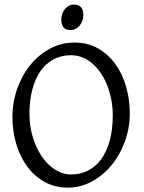

<svg xmlns="http://www.w3.org/2000/svg" viewBox="-20 -819 640 853"><path d="M481 -307.1Q481 -340.8 474.9 -373.8Q468.8 -406.7 457.5 -436.3Q446.3 -465.8 429.9 -491Q413.6 -516.1 393.1 -534.4Q372.6 -552.7 348.1 -563.2Q323.7 -573.7 295.9 -573.7Q252.4 -573.7 218 -555.4Q183.6 -537.1 159.9 -503.2Q136.2 -469.2 123.5 -420.9Q110.8 -372.6 110.8 -313Q110.8 -258.3 125.7 -209.5Q140.6 -160.6 165.8 -123.8Q190.9 -86.9 224.6 -65.4Q258.3 -43.9 295.9 -43.9Q336.4 -43.9 370.4 -60.8Q404.3 -77.6 429 -110.8Q453.6 -144 467.3 -193.4Q481 -242.7 481 -307.1ZM556.6 -315.9Q556.6 -249.5 534.7 -189.7Q512.7 -129.9 474.9 -84.5Q437 -39.1 387.2 -12.2Q337.4 14.6 281.7 14.6Q223.1 14.6 177.2 -11.2Q131.3 -37.1 99.9 -80.6Q68.4 -124 51.8 -180.7Q35.2 -237.3 35.2 -298.8Q35.2 -365.2 56.6 -425.3Q78.1 -485.4 115.2 -530.8Q152.3 -576.2 202.4 -603Q252.4 -629.9 310.1 -629.9Q370.6 -629.9 416.5 -603.3Q462.4 -576.7 493.7 -532.7Q524.9 -488.8 540.8 -432.1Q556.6 -375.5 556.6 -315.9ZM350.1 -752.4Q350.1 -738.8 345.7 -726.6Q341.3 -714.4 333.7 -705.3Q326.2 -696.3 315.9 -690.9Q305.7 -685.5 293.5 -685.5Q271.5 -685.5 262 -697.8Q252.4 -710 252.4 -732.4Q252.4 -746.1 256.8 -758.3Q261.2 -770.5 269 -779.5Q276.9 -788.6 286.9 -793.7Q296.9 -798.8 308.6 -798.8Q350.1 -798.8 350.1 -752.4Z"/></svg>

Font: Gentium Plus Am
Style: Regular
Weight: 400
Designer: J. Victor Gaultney, Annie Olsen, Iska Routamaa, Becca Hirsbrunner
Foundry: SIL International
Version: Version 5.000